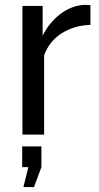

<svg xmlns="http://www.w3.org/2000/svg" viewBox="-20 -546 403 779"><path d="M75 213 95 132H70V48H148V132L118 213ZM347 -445Q281 -443 230.5 -411Q180 -379 159 -322V0H71V-522H153V-401Q180 -455 224 -488.5Q268 -522 318 -526Q328 -526 335 -526Q342 -526 347 -525Z"/></svg>

Font: Boldmen Medium
Style: Regular
Weight: 400
Designer: Matt McInerney, Pablo Impallari, Rodrigo Fuenzalida
Foundry: LIVING CONCEPT
Version: Version 1.000